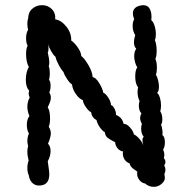

<svg xmlns="http://www.w3.org/2000/svg" viewBox="-20 -724 716 744"><path d="M621 -96Q621 -89 616 -84Q621 -75 621 -66Q621 -58 617 -50Q619 -38 619 -35Q619 -21 603 -9Q591 0 576 0Q557 0 542 -13Q528 -15 518.5 -28.5Q509 -42 512 -59Q507 -63 500 -67.5Q493 -72 488.5 -77.5Q484 -83 482 -91Q470 -95 463 -105.5Q456 -116 456 -129Q456 -134 457 -137Q444 -139 435.5 -149.5Q427 -160 426 -173Q406 -183 397 -190Q388 -197 386 -212Q376 -217 366 -232Q356 -247 354 -259Q336 -268 333 -289Q324 -293 313 -308.5Q302 -324 301 -336Q287 -341 274 -359.5Q261 -378 259 -397Q251 -401 240 -417.5Q229 -434 226 -445Q218 -453 208 -471.5Q198 -490 195 -504Q187 -510 178 -526Q169 -542 166 -554Q168 -548 168 -537Q168 -524 165 -521Q171 -497 171 -481Q171 -475 169 -467Q173 -458 173 -440Q173 -424 170 -415Q176 -408 176 -391Q176 -376 171 -366Q177 -356 177 -346Q177 -335 171.5 -323Q166 -311 165 -308Q174 -295 174 -264Q174 -246 169 -233Q177 -220 177 -207Q177 -193 166 -167Q176 -157 176 -139Q176 -119 165 -99Q166 -90 168.5 -74Q171 -58 171 -48Q171 -5 131 -5Q115 -5 104.5 -16Q94 -27 92 -43Q86 -57 86 -73Q86 -89 91 -102Q86 -120 86 -136Q86 -149 89 -158Q86 -169 86 -177Q86 -192 92 -207Q84 -220 84 -240Q84 -262 94 -274Q86 -293 86 -310Q86 -330 95 -346Q91 -356 91 -362Q91 -365 93 -373Q80 -386 80 -415Q80 -430 83.5 -444Q87 -458 92 -464Q81 -484 81 -515Q81 -535 87 -547Q81 -558 81 -575Q81 -596 89 -609Q86 -617 86 -632Q86 -646 89 -651Q89 -676 105 -690Q121 -704 143 -704Q165 -704 180.5 -689Q196 -674 194 -649Q217 -646 237 -621Q257 -596 256 -567Q269 -558 281.5 -540Q294 -522 295 -507Q308 -497 323 -471Q338 -445 339 -425Q351 -424 364.5 -402Q378 -380 380 -365Q390 -361 400 -345Q410 -329 410 -317Q418 -315 424.5 -301Q431 -287 429 -279Q454 -269 459 -244Q470 -245 483 -231Q496 -217 499 -203Q509 -199 520.5 -185.5Q532 -172 535 -160Q532 -175 532 -182Q532 -189 537 -194Q527 -205 527 -226Q527 -237 530 -244Q523 -256 523 -266Q523 -275 528 -285Q518 -294 518 -316Q518 -326 521 -332Q513 -348 513 -368Q513 -374 515 -386Q504 -399 504 -428Q504 -452 512 -463Q507 -470 503.5 -482.5Q500 -495 500 -506Q500 -525 508 -535Q499 -544 499 -560Q499 -571 504 -588Q494 -603 494 -624Q494 -640 500 -649Q495 -662 495 -672Q495 -692 515 -700Q526 -704 535 -704Q552 -704 559.5 -691Q567 -678 567 -660Q567 -650 566 -646Q574 -640 579 -624Q584 -608 584 -591Q584 -576 580 -569Q587 -553 587 -527Q587 -505 582 -496Q588 -484 588 -461Q588 -443 584 -435Q589 -427 592.5 -413.5Q596 -400 596 -388Q596 -371 589 -364Q596 -358 600 -344Q604 -330 604 -315Q604 -302 601 -293Q609 -280 609 -262Q609 -247 604 -241Q607 -235 609 -221Q611 -207 609 -201Q619 -194 619 -172Q619 -155 612 -145Q617 -132 617 -124Q617 -121 615 -111Q621 -105 621 -96Z"/></svg>

Font: Pangolin
Style: Regular
Weight: 400
Designer: Kevin Burke
Foundry: Google, Inc.
Version: Version 1.101